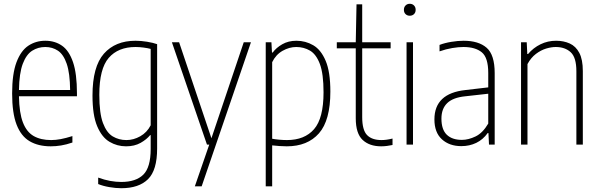

<svg xmlns="http://www.w3.org/2000/svg" viewBox="-20 -763 3162 1013"><path d="M248 9Q182 9 136.5 -17.8Q91 -44.5 67.5 -105.5Q44 -166.5 44 -270Q44 -373.5 67 -434.5Q90 -495.5 129.5 -521.8Q169 -548 219 -548Q269.5 -548 307 -522Q344.5 -496 365.2 -435.2Q386 -374.5 386 -270V-255H80Q81.5 -167 101 -116.8Q120.5 -66.5 157.8 -45.2Q195 -24 250 -24Q273.5 -24 300.2 -29Q327 -34 362 -45V-11Q330 0 302.2 4.5Q274.5 9 248 9ZM219 -515Q181 -515 150 -495.5Q119 -476 100.2 -426.5Q81.5 -377 80 -288H350Q349 -377 332 -426.5Q315 -476 285.8 -495.5Q256.5 -515 219 -515Z M620 230Q590 230 556.8 224.2Q523.5 218.5 498 208V174Q531 186 561.2 191.5Q591.5 197 620 197Q696.5 197 735.8 158.8Q775 120.5 775 23V-50H772Q754 -27.5 721.8 -9.2Q689.5 9 645 9Q598 9 557.8 -14.8Q517.5 -38.5 492.8 -96.8Q468 -155 468 -259Q468 -411.5 528.2 -479.8Q588.5 -548 695 -548Q723.5 -548 755.8 -542.8Q788 -537.5 809 -530V21Q809 135 760.8 182.5Q712.5 230 620 230ZM647 -24Q684.5 -24 720 -44Q755.5 -64 775 -102V-505Q760 -509 737.8 -512Q715.5 -515 695 -515Q603.5 -515 553.8 -457.8Q504 -400.5 504 -263Q504 -165.5 523.2 -114Q542.5 -62.5 575 -43.2Q607.5 -24 647 -24Z M1072 0 887 -540H925L1095.5 -33.5L1266 -540H1304L1044 220H1008L1084 0Z M1382 220V-540H1412L1415 -486H1419Q1437 -511 1469.2 -529.5Q1501.5 -548 1544 -548Q1592 -548 1632.8 -524.2Q1673.5 -500.5 1698.2 -442.2Q1723 -384 1723 -280Q1723 -128 1662.8 -59.5Q1602.5 9 1493 9Q1475 9 1454.5 7.5Q1434 6 1416 4V220ZM1494 -24Q1587 -24 1637 -81.5Q1687 -139 1687 -276Q1687 -373.5 1667.8 -425Q1648.5 -476.5 1615.8 -495.8Q1583 -515 1543 -515Q1506.5 -515 1471 -495Q1435.5 -475 1416 -435V-31Q1431 -28 1453.2 -26Q1475.5 -24 1494 -24Z M1991 9Q1929 9 1893 -25Q1857 -59 1857 -139V-508H1757V-540H1857L1861 -740H1891V-540H2041V-508H1891V-145Q1891 -77 1916.5 -50.5Q1942 -24 1993 -24Q2019 -24 2051 -32V2Q2037.5 5 2021.5 7Q2005.5 9 1991 9Z M2125 0V-540H2159V0ZM2142 -680Q2128.5 -680 2119.8 -688.5Q2111 -697 2111 -711Q2111 -725.5 2119.8 -734.2Q2128.5 -743 2142 -743Q2155.5 -743 2164.2 -734.2Q2173 -725.5 2173 -711Q2173 -697 2164.2 -688.5Q2155.5 -680 2142 -680Z M2414 8Q2351 8 2311.5 -28Q2272 -64 2272 -133Q2272 -270.5 2436 -288L2556 -302V-378Q2556 -459 2522 -487Q2488 -515 2425 -515Q2399 -515 2366 -509.5Q2333 -504 2299 -492V-526Q2326 -536.5 2361 -542.2Q2396 -548 2426 -548Q2505 -548 2547.5 -511Q2590 -474 2590 -377V0H2560L2557 -61H2553Q2528.5 -26.5 2492.8 -9.2Q2457 8 2414 8ZM2309 -137Q2309 -79.5 2337.2 -52.2Q2365.5 -25 2417 -25Q2451.5 -25 2489.2 -43.2Q2527 -61.5 2556 -111V-268.5L2435 -255Q2370 -248.5 2339.5 -219Q2309 -189.5 2309 -137Z M2729 0V-540H2759L2762 -478H2766Q2794 -511 2832 -529.5Q2870 -548 2914 -548Q2954 -548 2986 -533.5Q3018 -519 3036.5 -484Q3055 -449 3055 -388V0H3021V-387Q3021 -460 2991 -487.5Q2961 -515 2912 -515Q2889 -515 2861.5 -506.8Q2834 -498.5 2807.8 -478.8Q2781.5 -459 2763 -425V0Z"/></svg>

Font: Encode Sans Condensed Thin
Style: Regular
Weight: 100
Width: 3
Designer: Multiple Designers
Foundry: Impallari Type
Version: Version 3.000; ttfautohint (v1.8.3) -l 8 -r 50 -G 200 -x 14 